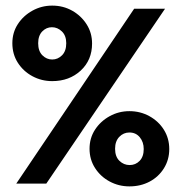

<svg xmlns="http://www.w3.org/2000/svg" viewBox="-20 -654 640 684"><path d="M166 -365Q128 -365 95.5 -382.5Q63 -400 43.5 -430.5Q24 -461 24 -500Q24 -538 43.5 -568Q63 -598 95.5 -616Q128 -634 166 -634Q205 -634 237 -616Q269 -598 288.5 -567.5Q308 -537 308 -499Q308 -440 267.5 -402.5Q227 -365 166 -365ZM38 0 458 -623H568L145 0ZM166 -442Q186 -442 201 -457Q216 -472 216 -500Q216 -527 200.5 -542Q185 -557 165 -557Q145 -557 130.5 -542Q116 -527 116 -500Q116 -472 131 -457Q146 -442 166 -442ZM441 10Q403 10 370.5 -7.5Q338 -25 318.5 -55.5Q299 -86 299 -124Q299 -162 318.5 -192Q338 -222 370.5 -240Q403 -258 441 -258Q480 -258 512.5 -240Q545 -222 564 -191.5Q583 -161 583 -123Q583 -85 564 -54.5Q545 -24 513 -7Q481 10 441 10ZM442 -66Q463 -66 477.5 -81Q492 -96 492 -123Q492 -148 478 -165Q464 -182 441 -182Q420 -182 405 -166.5Q390 -151 390 -124Q390 -96 405.5 -81Q421 -66 442 -66Z"/></svg>

Font: Inconsolata Expanded ExtraBold
Style: Regular
Weight: 800
Width: 7
Monospace: yes
Designer: Raph Levien, Cyreal, Brenton Simpson
Foundry: Raph Levien, Cyreal, Google
Version: Version 3.001; ttfautohint (v1.8.2.53-6de2)